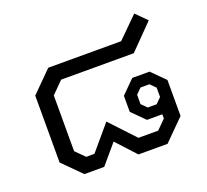

<svg xmlns="http://www.w3.org/2000/svg" viewBox="-102 -689 874 812"><g transform="rotate(-20 335.0 -283.0)"><path d="M65 -82V-383L157 -475H485L577 -566L625 -518L518 -409H191L139 -357V-106L179 -66H216L310 -177L414 -66H503L543 -106V-125H474L417 -182V-254L476 -313H554L613 -254V-92L521 0H390L310 -87L236 0H147ZM535 -173 559 -197V-239L535 -263H495L471 -239V-197L495 -173Z"/></g></svg>

Font: Chakra Petch
Style: Regular
Weight: 400
Designer: Katatrad Aksorn Co.,Ltd.
Foundry: Cadson Demak Co.,Ltd.
Version: Version 1.000; ttfautohint (v1.6)